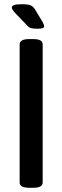

<svg xmlns="http://www.w3.org/2000/svg" viewBox="-20 -887 295 909"><path d="M120 2Q95 2 84 -4.5Q73 -11 73 -23V-677Q73 -689 84 -695.5Q95 -702 120 -702H136Q161 -702 171.5 -695.5Q182 -689 182 -677V-23Q182 -11 171.5 -4.5Q161 2 136 2ZM159 -751Q139 -751 128.5 -753.5Q118 -756 109 -766L57 -820Q36 -841 36 -851Q36 -859 46.5 -863Q57 -867 85 -867Q111 -867 124 -862Q137 -857 146 -842L181 -784Q189 -769 189 -762Q189 -751 159 -751Z"/></svg>

Font: Asap Condensed Medium
Style: Regular
Weight: 500
Width: 3
Designer: Pablo Cosgaya
Foundry: Omnibus-Type
Version: Version 3.001; ttfautohint (v1.8.4.7-5d5b)